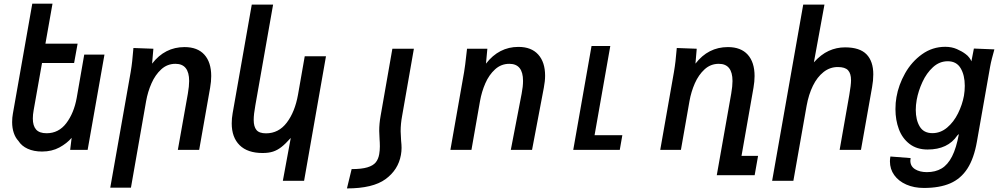

<svg xmlns="http://www.w3.org/2000/svg" viewBox="-20 -815 5440 1044"><path d="M80 -49Q63.5 -66.5 54.8 -92.8Q46 -119 46 -151Q46 -175.5 50 -197L155.5 -795H265.5L227 -577.5H402L383 -472.5H208.5L163 -216Q158.5 -191.5 158.5 -170.5Q158.5 -131 176.2 -110.8Q194 -90.5 233.5 -90.5Q299 -90.5 340.5 -145.2Q382 -200 397 -282.5L438 -518H548L456.5 0H361.5L369.5 -65.5Q344 -35.5 303 -13.2Q262 9 208.5 9Q164 9 130.8 -6Q97.5 -21 80 -49Z M705.5 -554 814 -550 807 -469Q876.5 -559 983.5 -559Q1054 -559 1091.2 -517.8Q1128.5 -476.5 1128.5 -401.5Q1128.5 -372 1122.5 -337.5L1063 0H947L1001.5 -306Q1008.5 -346.5 1008.5 -374.5Q1008.5 -468 934 -468Q889.5 -468 856.8 -438Q824 -408 803.8 -362Q783.5 -316 774.5 -265L692 205.5H579.5L690.5 -423Q696 -455.5 698.8 -482.2Q701.5 -509 705.5 -554Z M1408 17Q1326 17 1283 -25.5Q1240 -68 1240 -144Q1240 -171.5 1245 -199.5L1349 -790H1465L1368.5 -242.5Q1359.5 -193.5 1359.5 -163Q1359.5 -126.5 1374.5 -108.2Q1389.5 -90 1426.5 -90Q1495 -90 1539.2 -148Q1583.5 -206 1600.5 -300.5L1637 -509H1752.5L1633.5 168H1518L1561 -65Q1532.5 -33 1510.5 -15.8Q1488.5 1.5 1464.8 9.2Q1441 17 1408 17Z M2160 27.5Q2163.5 8 2163.5 -11Q2163.5 -28 2161 -50.5Q2158.5 -88 2158.5 -101Q2158.5 -142 2166.5 -184.5L2230.5 -550H2113.5L2049.5 -184.5Q2042 -143.5 2042 -103Q2042 -85.5 2044 -56.5Q2044.5 -50 2045 -40.8Q2045.5 -31.5 2045.5 -19Q2045.5 2 2042 23Q2037.5 50 2023.2 67.8Q2009 85.5 1977.5 95Q1946 104.5 1892 104.5L1866.5 209.5Q2007.5 209.5 2076.5 159Q2145.5 108.5 2160 27.5Z M2515.5 -515.5 2519.5 -550H2630L2622.5 -469Q2693 -560 2799 -560Q2869 -560 2906.5 -518.5Q2944 -477 2944 -403.5Q2944 -374 2937 -337.5L2873 0H2757.5L2816.5 -306Q2824 -344.5 2824 -375.5Q2824 -468 2749.5 -468Q2705 -468 2672 -438Q2639 -408 2619 -362Q2599 -316 2590 -265L2543.5 0H2429L2503.5 -423Q2509.5 -459 2515.5 -515.5Z M3196.5 -565H3298.5L3213 -80H3364L3350 0H3097Z M3660 -554 3768.5 -550 3761.5 -469Q3831 -559 3938 -559Q4008.5 -559 4045.8 -517.8Q4083 -476.5 4083 -401.5Q4083 -372 4077 -337.5L4012 32.5H4102L4083.5 137.5H3877.5L3956 -306Q3963 -346.5 3963 -374.5Q3963 -468 3888.5 -468Q3844 -468 3811.2 -438Q3778.5 -408 3758.2 -362Q3738 -316 3729 -265L3682.5 0H3570L3644.5 -423Q3650 -455.5 3653 -482.2Q3656 -509 3660 -554Z M4347.5 -790H4463L4405.5 -476Q4444 -519 4486 -538.2Q4528 -557.5 4575 -557.5Q4655 -557.5 4691.8 -519.5Q4728.5 -481.5 4728.5 -410.5Q4728.5 -377 4722 -341.5L4661.5 0H4545.5L4598 -298.5Q4607.5 -353 4607.5 -378.5Q4607.5 -415.5 4591.2 -433Q4575 -450.5 4535.5 -450.5Q4492.5 -450.5 4458 -423.2Q4423.5 -396 4400.2 -348.5Q4377 -301 4366 -240L4294 168H4178.5Z M4819 62.5Q4819 51 4821.5 36L4931.5 44.5Q4930 52 4930 58.5Q4930 89 4955.5 105Q4981 121 5020 121Q5066.5 121 5100 101Q5133.5 81 5156.8 35.5Q5180 -10 5194 -86.5L5185.5 -78.5Q5134 -2 5024 -2Q4965 -2 4925.5 -32.5Q4886 -63 4867.5 -112.8Q4849 -162.5 4849 -221.5Q4849 -257.5 4854.5 -287Q4866 -353.5 4901.5 -416.5Q4937 -479.5 4993.5 -520Q5050 -560.5 5120 -560.5Q5154.5 -560.5 5182.8 -548.2Q5211 -536 5230.5 -521Q5242.5 -512.5 5251.2 -500.5Q5260 -488.5 5262 -481.5L5275.5 -551L5387 -546.5Q5380.5 -523.5 5374 -498.5Q5367.5 -473.5 5364 -453.5L5292 -45Q5276 46.5 5240.2 101.8Q5204.5 157 5146.8 182Q5089 207 5003.5 207Q4950 207 4908 188.5Q4866 170 4842.5 137.2Q4819 104.5 4819 62.5ZM5221.5 -294.5Q5226 -321 5226 -348.5Q5226 -406 5203.5 -444Q5181 -482 5133.5 -482Q5088.5 -482 5053.2 -449.8Q5018 -417.5 4995.8 -369.2Q4973.5 -321 4964.5 -272Q4959.5 -243 4959.5 -217.5Q4959.5 -163 4981 -127Q5002.5 -91 5050 -91Q5094 -91 5130 -121.2Q5166 -151.5 5189.2 -198.5Q5212.5 -245.5 5221.5 -294.5Z"/></svg>

Font: JuliaMono SemiBoldItalic
Style: Regular
Weight: 600
Italic angle: -9°
Monospace: yes
Designer: cormullion
Foundry: corm
Version: Version 0.049; ttfautohint (v1.8.4)